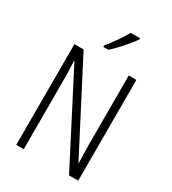

<svg xmlns="http://www.w3.org/2000/svg" viewBox="-223 -1062 1053 1178"><g transform="rotate(30 303.0 -473.5)"><path d="M415 -947H349C324 -901 283 -844 246 -798V-788H282C325 -826 387 -896 415 -939ZM523 0V-714H469V-247C469 -203 471 -141 472 -95H470L149 -714H84V0H137V-472C137 -528 136 -577 133 -624H136L458 0Z"/></g></svg>

Font: Noto Sans Display SemiCondensed Light
Style: Regular
Weight: 300
Width: 4
Designer: Monotype Design Team
Foundry: Monotype Imaging Inc.
Version: Version 1.900